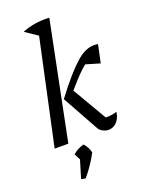

<svg xmlns="http://www.w3.org/2000/svg" viewBox="-175 -822 864 1134"><g transform="rotate(-20 256.5 -255.0)"><path d="M48 0 202 -715 283 -738 134 0ZM330 -20 199 -256 260 -300 415 -35 373 -69Q380 -69 386.5 -69.5Q393 -70 406 -70Q421 -70 435.5 -72.5Q450 -75 465 -80Q462 -54 450.5 -34.5Q439 -15 422 -5Q405 5 385 5Q372 5 357 -1.5Q342 -8 330 -20ZM199 -256Q250 -324 290 -369.5Q330 -415 361.5 -443Q393 -471 420.5 -483Q448 -495 475 -495Q482 -495 488 -494.5Q494 -494 500 -493L476 -380L368 -412L422 -434Q393 -412 367 -388.5Q341 -365 311 -332Q281 -299 239 -250ZM198 -653 112 -711Q149 -726 190.5 -733Q232 -740 283 -738ZM133 223 169 104 249 97Q210 170 160 228ZM180 136 147 72Q175 47 216 35Q241 61 249 97Z"/></g></svg>

Font: Piazzolla Thin Medium
Style: Italic
Weight: 500
Italic angle: -11.3°
Version: Version 2.005